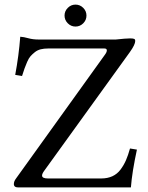

<svg xmlns="http://www.w3.org/2000/svg" viewBox="-20 -818 644 838"><path d="M275.9 -716.3Q261.7 -730.5 261.7 -750Q261.7 -769.5 275.9 -783.7Q290 -797.9 309.6 -797.9Q329.1 -797.9 343.3 -783.7Q357.4 -769.5 357.4 -750Q357.4 -730.5 343.3 -716.3Q329.1 -702.1 309.6 -702.1Q290 -702.1 275.9 -716.3ZM551.3 0H59.6Q40.5 0 40.5 -14.6Q40.5 -26.4 49.3 -38.1L437.5 -578.6Q446.3 -590.3 446.3 -598.1Q446.3 -606.4 435.5 -606.4H190.4Q171.9 -606.4 157.5 -602.8Q143.1 -599.1 132.1 -590.3Q121.1 -581.5 113.3 -572.8Q105.5 -564 98.4 -547.6Q91.3 -531.2 87.2 -519.5Q83 -507.8 76.2 -486.3L46.4 -491.2Q62 -574.7 68.4 -657.7Q84 -656.7 103.8 -651.1Q123.5 -645.5 149.4 -645.5H485.4Q529.3 -650.4 548.3 -650.4Q562 -650.4 566.2 -647.9Q570.3 -645.5 570.3 -639.6Q570.3 -623.5 546.9 -590.8L172.4 -71.8Q163.6 -59.6 163.6 -51.8Q163.6 -39.1 189 -39.1H421.9Q449.2 -39.1 470.5 -48.8Q491.7 -58.6 506.1 -77.9Q520.5 -97.2 529.8 -118.7Q539.1 -140.1 547.4 -169.9L577.6 -165Q556.6 -68.4 551.3 0Z"/></svg>

Font: Libertinage
Style: f
Weight: 400
Designer: OSP
Foundry: OSP
Version: Version 1.0; 2008; OFL relea